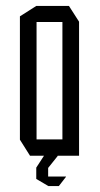

<svg xmlns="http://www.w3.org/2000/svg" viewBox="-20 -524 336 646"><path d="M103 -450V-504H212L246 -451V-450ZM81 0 47 -54V-55H190V0ZM47 -55V-469L102 -504H103V-55ZM190 0V-450H246V0ZM102 41V40L128 0H174V1L142 41ZM141 101 102 78V41H142V101ZM142 102V70H202V71L178 102Z"/></svg>

Font: Foldit Light
Style: Regular
Weight: 300
Version: Version 1.003